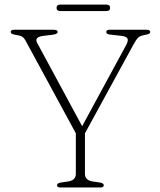

<svg xmlns="http://www.w3.org/2000/svg" viewBox="-20 -832 710 852"><path d="M440.5 -10Q440.5 0 426 0H248Q233 0 233 -10Q233 -19 250 -22L284 -27Q316.5 -32.5 316.5 -60.5V-240.5L94 -650.5Q87.5 -662.5 81.2 -667.5Q75 -672.5 64.5 -674.5L48.5 -677.5Q35 -680 31.2 -683Q27.5 -686 27.5 -690Q27.5 -700 43 -700H217.5Q236 -700 236 -690Q236 -680.5 211 -677.5L173.5 -673Q130.5 -668 145 -641.5L344.5 -272L539 -630.5Q550.5 -651 545.8 -660.8Q541 -670.5 518 -673L469 -678.5Q451.5 -680 451.5 -690Q451.5 -700 467 -700H630.5Q646.5 -700 646.5 -690Q646.5 -686 642.8 -683Q639 -680 625 -677.5L618.5 -676Q602 -673 593.2 -665Q584.5 -657 570.5 -631L357 -240.5V-60.5Q357 -32.5 390 -27L424 -22Q440.5 -19 440.5 -10ZM231 -797Q231 -811.5 247 -811.5H452.5Q468.5 -811.5 468.5 -797Q468.5 -783 452.5 -783H247Q231 -783 231 -797Z"/></svg>

Font: Fraunces 9pt Soft Thin
Style: Regular
Weight: 100
Version: Version 1.000;[b76b70a41]